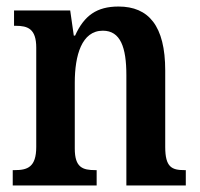

<svg xmlns="http://www.w3.org/2000/svg" viewBox="-20 -568 612 588"><path d="M19 0H276V-47H272C233 -47 209 -55 209 -113V-315C209 -398 230 -474 295 -474C349 -474 367 -423 367 -338V0H549V-47H545C506 -47 486 -56 486 -118V-352C486 -489 435 -548 343 -548C277 -548 238 -521 210 -459H206L195 -536H23V-489H28C65 -489 91 -480 91 -422V-118C91 -56 64 -47 25 -47H19Z"/></svg>

Font: Noto Serif Ethiopic Condensed SemiBold
Style: Regular
Weight: 600
Width: 3
Designer: Monotype Design Team
Foundry: Monotype Imaging Inc.
Version: Version 2.102